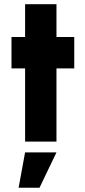

<svg xmlns="http://www.w3.org/2000/svg" viewBox="-20 -677 405 918"><path d="M335 -350H250V0H100V-350H35V-500H100V-657H250V-500H335ZM69 220.5 100 51.5H250L169 220.5Z"/></svg>

Font: Urbanist Black
Style: Regular
Weight: 900
Designer: Corey Hu
Foundry: Corey Hu
Version: Version 1.330; ttfautohint (v1.8.4.7-5d5b)